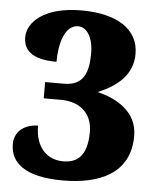

<svg xmlns="http://www.w3.org/2000/svg" viewBox="-53 -769 674 824"><g transform="rotate(5 284.5 -357.0)"><path d="M248 10C403 10 537 -43 537 -207C537 -310 449 -361 364 -381C447 -415 512 -468 512 -558C512 -664 419 -724 265 -724C107 -724 34 -655 34 -588C34 -520 91 -495 177 -495C177 -573 199 -655 257 -655C294 -655 322 -612 322 -545C322 -462 302 -404 217 -404H136V-334H210C301 -334 346 -279 346 -208C346 -97 297 -72 242 -72C175 -72 122 -119 122 -215C70 -215 21 -186 21 -127C21 -48 83 10 248 10Z"/></g></svg>

Font: Noto Serif Thai Black
Style: Regular
Weight: 900
Designer: Monotype Design Team
Foundry: Monotype Imaging Inc.
Version: Version 2.002